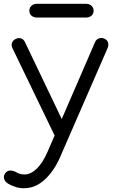

<svg xmlns="http://www.w3.org/2000/svg" viewBox="-42 -748 622 1007"><path d="M86 239Q64 240 42.5 233.5Q21 227 0 215Q-16 205 -20.5 189.5Q-25 174 -14 160Q-4 147 10.5 146.5Q25 146 41 154Q52 161 63 164Q74 167 88 167Q121 166 151.5 136Q182 106 207 49L456 -526Q462 -541 476.5 -546.5Q491 -552 506 -545Q520 -539 524.5 -525Q529 -511 522 -495L272 79Q240 151 191.5 195Q143 239 86 239ZM295 -17Q280 -10 267 -14.5Q254 -19 246 -34L23 -496Q16 -511 21 -524Q26 -537 41 -544Q56 -551 69 -546.5Q82 -542 89 -527L309 -67Q316 -52 313 -38Q310 -24 295 -17ZM151 -656Q135 -656 123.5 -665.5Q112 -675 112 -692Q112 -708 123.5 -718Q135 -728 151 -728H410Q426 -728 437.5 -718Q449 -708 449 -692Q449 -675 437.5 -665.5Q426 -656 410 -656Z"/></svg>

Font: Comfortaa
Style: Regular
Weight: 400
Designer: Johan Aakerlund
Foundry: Johan Aakerlund
Version: Version 3.104; ttfautohint (v1.8.1.43-b0c9)